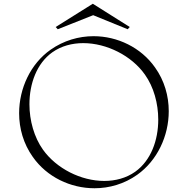

<svg xmlns="http://www.w3.org/2000/svg" viewBox="-20 -998 1002 1024"><path d="M288 -842 477 -917 661 -842 672 -854 475 -978 277 -854ZM484 6C563 6 643 -17 712 -66C819 -142 880 -273 880 -405C880 -486 857 -568 807 -638C732 -745 606 -805 479 -805C400 -805 320 -782 250 -733C143 -658 82 -527 82 -394C82 -313 105 -231 155 -161C230 -54 356 6 484 6ZM536 -33C412 -33 281 -99 209 -200C162 -266 137 -355 137 -442C137 -552 176 -660 259 -719C307 -753 365 -768 424 -768C549 -768 682 -701 753 -600C800 -534 824 -446 824 -360C824 -250 785 -142 701 -82C653 -48 595 -33 536 -33Z"/></svg>

Font: Cantique Normal
Style: Regular
Weight: 400
Designer: Sébastien Hayez
Foundry: Sébastien Hayez & Ariel Martín Pérez
Version: Version 1.000;hotconv 1.0.109;makeotfexe 2.5.65596